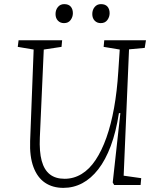

<svg xmlns="http://www.w3.org/2000/svg" viewBox="-20 -896 754 930"><path d="M579 -45 664 -33 661 0H533L526 -12L563 -348H556Q542 -257 516.5 -189Q491 -121 456 -76Q421 -31 378.5 -8.5Q336 14 287 14Q235 14 198 -11Q161 -36 142 -87Q123 -138 126 -214L143 -656L66 -669L70 -701H281L278 -669L192 -656L173 -230Q170 -161 182 -117Q194 -73 221.5 -51.5Q249 -30 293 -30Q337 -30 375 -53Q413 -76 443 -121Q473 -166 495.5 -229.5Q518 -293 532.5 -373.5Q547 -454 553 -550L560 -656L482 -669L485 -701H687L681 -664L605 -657ZM249 -828Q249 -848 260.5 -862Q272 -876 291 -876Q312 -876 322.5 -864Q333 -852 333 -832Q333 -814 322 -799Q311 -784 290 -784Q272 -784 260.5 -796Q249 -808 249 -828ZM427 -828Q427 -848 438.5 -862Q450 -876 469 -876Q490 -876 500.5 -864Q511 -852 511 -832Q511 -814 500 -799Q489 -784 468 -784Q450 -784 438.5 -796Q427 -808 427 -828Z"/></svg>

Font: Literata ExtraLight
Style: Italic
Weight: 250
Italic angle: -2°
Designer: Latin by Veronika Burian and Jose Scaglione. Greek by Irene Vlachou. Cyrillic by Vera Evstafieva
Foundry: TypeTogether
Version: Version 3.002